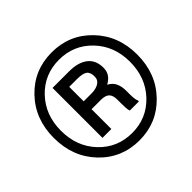

<svg xmlns="http://www.w3.org/2000/svg" viewBox="-172 -919 1128 1128"><g transform="rotate(-45 392.0 -355.5)"><path d="M42 -356Q42 -512.7 141.6 -616.7Q241.2 -720.7 388.7 -720.7Q535.6 -720.7 635.5 -616.7Q735.4 -512.7 735.4 -356Q735.4 -198.7 635.3 -94.2Q535.2 10.3 388.7 10.3Q241.2 10.3 141.6 -94Q42 -198.2 42 -356ZM101.6 -356Q101.6 -224.6 184.1 -137.7Q266.6 -50.8 388.7 -50.8Q510.3 -50.8 592.8 -137.7Q675.3 -224.6 675.3 -356Q675.3 -486.8 592.8 -573.2Q510.3 -659.7 388.7 -659.7Q266.1 -659.7 183.8 -573.2Q101.6 -486.8 101.6 -356ZM318.4 -318.8V-154.3H244.6V-569.3H381.8Q457 -569.3 498.8 -536.9Q540.5 -504.4 540.5 -441.4Q540.5 -412.6 526.6 -391.6Q512.7 -370.6 484.9 -355.5Q513.7 -340.8 526.4 -314.7Q539.1 -288.6 539.1 -251.5V-224.1Q539.1 -203.6 540.8 -188Q542.5 -172.4 547.4 -162.1V-154.3H471.7Q467.3 -165 466.3 -184.3Q465.3 -203.6 465.3 -224.6V-251Q465.3 -286.6 449.5 -302.7Q433.6 -318.8 395.5 -318.8ZM318.4 -384.3H384.3Q419.9 -384.3 443.6 -398.7Q467.3 -413.1 467.3 -440.9Q467.3 -477.1 448.7 -490.7Q430.2 -504.4 381.8 -504.4H318.4Z"/></g></svg>

Font: Roboto Web
Style: Bold
Weight: 700
Designer: Google
Version: Version 1.200310; 2013